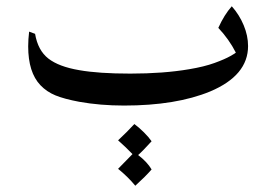

<svg xmlns="http://www.w3.org/2000/svg" viewBox="-20 -330 872 613"><path d="M772 -183Q772 -89 651 -38Q542 7 376 7Q300 7 233 -5Q185 -14 157 -25.5Q129 -37 109 -58Q70 -99 70 -182Q70 -204 73 -229L92 -222Q101 -169 134.5 -143Q168 -117 233 -106Q295 -95 396 -95Q502 -95 584 -109Q632 -117 665 -129Q698 -141 715.5 -151Q733 -161 733 -162Q711 -205 677 -241Q696 -283 720 -310Q744 -283 758 -249.5Q772 -216 772 -183ZM464 211Q445 233 412 263Q388 234 357 209L403 162Q383 141 357 118Q385 92 409 66Q424 77 439.5 92.5Q455 108 464 121Q434 154 421 165Q450 187 464 211Z"/></svg>

Font: Mirza
Style: Regular
Weight: 400
Designer: Arabic design by Kourosh Beigpour, Latin design by Eduardo Tunni, engineering by Lasse Fister
Version: Version 1.000